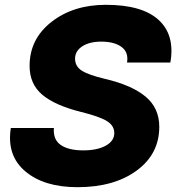

<svg xmlns="http://www.w3.org/2000/svg" viewBox="-20 -764 733 798"><path d="M420 -744Q571 -744 639.5 -681Q708 -618 688 -504H508Q515 -547 485 -569Q455 -591 401 -591Q352 -591 322 -571.5Q292 -552 292 -520Q292 -488 320.5 -470Q349 -452 417 -436Q528 -410 585 -362.5Q642 -315 642 -237Q642 -124 548 -55Q454 14 302 14Q163 14 85 -52Q7 -118 25 -232H204Q200 -184 232.5 -161.5Q265 -139 326 -139Q384 -139 419.5 -158.5Q455 -178 455 -211Q455 -242 424 -261Q393 -280 316 -299Q208 -326 155.5 -370.5Q103 -415 103 -490Q103 -602 194 -673Q285 -744 420 -744Z"/></svg>

Font: Nacelle Heavy
Style: Italic
Weight: 800
Italic angle: -12°
Designer: Sora Sagano
Foundry: Sora Sagano
Version: Version 1.000;FEAKit 1.0